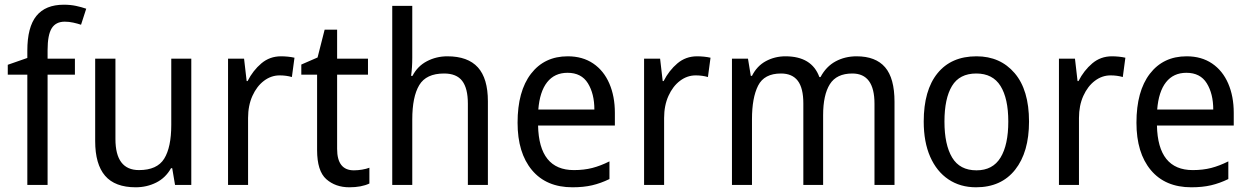

<svg xmlns="http://www.w3.org/2000/svg" viewBox="-20 -785 5303 815"><path d="M298 -468H182V0H96V-468H13V-510L96 -539V-570Q96 -670 134.5 -717.5Q173 -765 251 -765Q279 -765 302.5 -760Q326 -755 346 -748L324 -680Q309 -685 291 -689Q273 -693 255 -693Q217 -693 199.5 -665Q182 -637 182 -572V-536H298Z M792 -536V0H723L711 -71H706Q683 -30 643 -10Q603 10 556 10Q468 10 426 -39Q384 -88 384 -186V-536H470V-195Q470 -63 570 -63Q647 -63 677 -111.5Q707 -160 707 -255V-536Z M1173 -546Q1187 -546 1202 -544.5Q1217 -543 1230 -540L1219 -458Q1195 -465 1167 -465Q1131 -465 1100.5 -442Q1070 -419 1051.5 -378Q1033 -337 1033 -284V0H948V-536H1016L1027 -441H1031Q1054 -486 1089.5 -516Q1125 -546 1173 -546Z M1482 -62Q1499 -62 1517 -65Q1535 -68 1548 -73V-6Q1514 10 1463 10Q1404 10 1365 -24.5Q1326 -59 1326 -148V-468H1259V-511L1328 -541L1358 -659H1411V-536H1542V-468H1411V-153Q1411 -62 1482 -62Z M1730 -540Q1730 -498 1725 -463H1731Q1752 -504 1792 -525Q1832 -546 1879 -546Q1966 -546 2008.5 -499Q2051 -452 2051 -355V0H1966V-345Q1966 -410 1942 -441.5Q1918 -473 1865 -473Q1789 -473 1759.5 -423.5Q1730 -374 1730 -278V0H1645V-760H1730Z M2390 -546Q2453 -546 2498 -515.5Q2543 -485 2566.5 -430.5Q2590 -376 2590 -306V-252H2264Q2268 -63 2416 -63Q2459 -63 2494 -72Q2529 -81 2567 -100V-25Q2530 -7 2493.5 1.5Q2457 10 2410 10Q2299 10 2238 -63Q2177 -136 2177 -264Q2177 -398 2234 -472Q2291 -546 2390 -546ZM2389 -476Q2334 -476 2302.5 -436Q2271 -396 2265 -320H2503Q2503 -387 2475.5 -431.5Q2448 -476 2389 -476Z M2939 -546Q2953 -546 2968 -544.5Q2983 -543 2996 -540L2985 -458Q2961 -465 2933 -465Q2897 -465 2866.5 -442Q2836 -419 2817.5 -378Q2799 -337 2799 -284V0H2714V-536H2782L2793 -441H2797Q2820 -486 2855.5 -516Q2891 -546 2939 -546Z M3616 -546Q3697 -546 3737 -499.5Q3777 -453 3777 -353V0H3692V-345Q3692 -473 3598 -473Q3531 -473 3502.5 -427.5Q3474 -382 3474 -296V0H3390V-346Q3390 -411 3366.5 -442Q3343 -473 3295 -473Q3224 -473 3198 -421.5Q3172 -370 3172 -279V0H3087V-536H3155L3167 -463H3172Q3193 -505 3231 -525.5Q3269 -546 3314 -546Q3426 -546 3458 -458H3463Q3487 -503 3527 -524.5Q3567 -546 3616 -546Z M4348 -269Q4348 -139 4289 -64.5Q4230 10 4123 10Q4056 10 4006 -23.5Q3956 -57 3928.5 -119.5Q3901 -182 3901 -269Q3901 -402 3959.5 -474Q4018 -546 4125 -546Q4226 -546 4287 -474.5Q4348 -403 4348 -269ZM3989 -269Q3989 -171 4021.5 -116.5Q4054 -62 4125 -62Q4194 -62 4227 -116Q4260 -170 4260 -269Q4260 -367 4227 -420Q4194 -473 4124 -473Q4053 -473 4021 -420Q3989 -367 3989 -269Z M4700 -546Q4714 -546 4729 -544.5Q4744 -543 4757 -540L4746 -458Q4722 -465 4694 -465Q4658 -465 4627.5 -442Q4597 -419 4578.5 -378Q4560 -337 4560 -284V0H4475V-536H4543L4554 -441H4558Q4581 -486 4616.5 -516Q4652 -546 4700 -546Z M5017 -546Q5080 -546 5125 -515.5Q5170 -485 5193.5 -430.5Q5217 -376 5217 -306V-252H4891Q4895 -63 5043 -63Q5086 -63 5121 -72Q5156 -81 5194 -100V-25Q5157 -7 5120.5 1.5Q5084 10 5037 10Q4926 10 4865 -63Q4804 -136 4804 -264Q4804 -398 4861 -472Q4918 -546 5017 -546ZM5016 -476Q4961 -476 4929.5 -436Q4898 -396 4892 -320H5130Q5130 -387 5102.5 -431.5Q5075 -476 5016 -476Z"/></svg>

Font: Noto Sans Gurmukhi UI SemiCondensed
Style: Regular
Weight: 400
Width: 4
Designer: Jelle Bosma - Monotype Design Team
Foundry: Monotype Imaging Inc.
Version: Version 2.004; ttfautohint (v1.8.4.7-5d5b)